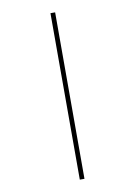

<svg xmlns="http://www.w3.org/2000/svg" viewBox="-100 -855 739 1053"><g transform="rotate(-10 270.0 -328.5)"><path d="M257 -792H283V135H257Z"/></g></svg>

Font: Noto Sans Bengali UI Thin
Style: Regular
Weight: 100
Designer: Jelle Bosma - Monotype Design Team
Foundry: Monotype Imaging Inc.
Version: Version 2.003; ttfautohint (v1.8.4.7-5d5b)